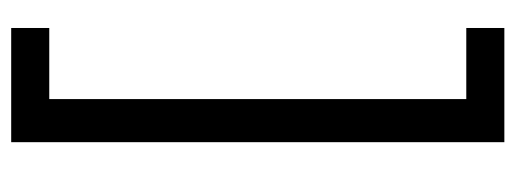

<svg xmlns="http://www.w3.org/2000/svg" viewBox="-309 -451 921 343"><g transform="rotate(90 151.5 -279.5)"><path d="M30 93H157V-652H30V-720H234V161H30Z"/></g></svg>

Font: Noto Sans Display ExtraCondensed
Style: Regular
Weight: 400
Width: 2
Version: Version 2.003